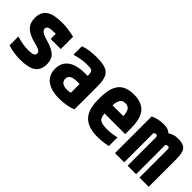

<svg xmlns="http://www.w3.org/2000/svg" viewBox="74 -1186 1853 1853"><g transform="rotate(45 1000.0 -260.0)"><path d="M234 10Q188 10 147 3.5Q106 -3 65 -16V-136Q110 -123 150 -116.5Q190 -110 228 -110Q273 -110 291.5 -119.5Q310 -129 310 -151Q310 -162 301.5 -171Q293 -180 274 -188Q255 -196 225 -203Q132 -226 91 -266.5Q50 -307 50 -377Q50 -457 102.5 -493.5Q155 -530 269 -530Q310 -530 349 -525Q388 -520 440 -508V-340H302V-480L361 -405Q330 -408 312 -409Q294 -410 280 -410Q233 -410 211.5 -400.5Q190 -391 190 -370Q190 -357 200 -345.5Q210 -334 231.5 -324Q253 -314 288 -304Q377 -279 413.5 -242.5Q450 -206 450 -142Q450 -63 398 -26.5Q346 10 234 10Z M767 10Q656 10 595.5 -36Q535 -82 535 -167Q535 -251 595.5 -295.5Q656 -340 771 -340H876V-230H773Q673 -230 673 -168Q673 -137 696 -120.5Q719 -104 761 -104Q786 -104 805.5 -110.5Q825 -117 843 -131L807 -58V-336Q807 -371 802 -387.5Q797 -404 780.5 -409Q764 -414 730 -414Q705 -414 682 -412Q659 -410 631.5 -404.5Q604 -399 565 -388V-504Q601 -517 647 -523.5Q693 -530 745 -530Q822 -530 865.5 -513Q909 -496 927 -454.5Q945 -413 945 -340V-22Q911 -7 863 1.5Q815 10 767 10Z M1288 10Q1162 10 1101 -51.5Q1040 -113 1040 -240V-280Q1040 -409 1090.5 -469.5Q1141 -530 1250 -530Q1359 -530 1409.5 -469.5Q1460 -409 1460 -280V-199H1108V-309H1350L1326 -274Q1326 -351 1309 -381.5Q1292 -412 1251 -412Q1210 -412 1193 -381.5Q1176 -351 1176 -274V-246Q1176 -188 1185.5 -158.5Q1195 -129 1221.5 -118.5Q1248 -108 1300 -108Q1329 -108 1358 -111Q1387 -114 1430 -124V-6Q1397 1 1360 5.5Q1323 10 1288 10Z M1520 0V-500Q1549 -515 1583 -522.5Q1617 -530 1657 -530Q1690 -530 1709.5 -523.5Q1729 -517 1750 -500Q1776 -517 1799 -523.5Q1822 -530 1855 -530Q1926 -530 1953 -497.5Q1980 -465 1980 -380V0H1854V-382Q1854 -392 1852 -398Q1850 -404 1845.5 -407Q1841 -410 1833 -410Q1826 -410 1819.5 -407Q1813 -404 1808 -399V0H1692V-382Q1692 -392 1690 -398Q1688 -404 1683.5 -407Q1679 -410 1671 -410Q1657 -410 1646 -399V0Z"/></g></svg>

Font: M PLUS 1 Code
Style: Regular
Weight: 400
Designer: Coji Morishita
Foundry: UNDERFOREST DESIGN
Version: Version 1.005